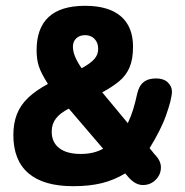

<svg xmlns="http://www.w3.org/2000/svg" viewBox="-20 -629 637 661"><path d="M495 -119Q513 -148 528 -177.5Q543 -207 552 -233Q556 -245 560 -257Q564 -269 566.5 -279.5Q569 -290 570.5 -299Q572 -308 572 -313Q572 -332 557.5 -345.5Q543 -359 517 -359Q490 -359 474 -346Q458 -333 452 -305Q446 -277 438.5 -252.5Q431 -228 420 -205L332 -311Q367 -330 390.5 -349.5Q414 -369 426 -397Q438 -425 438 -468Q438 -537 396 -573Q354 -609 273 -609Q189 -609 147.5 -570.5Q106 -532 106 -456Q106 -424 114 -400Q122 -376 145 -340Q104 -318 77.5 -293Q51 -268 38.5 -236.5Q26 -205 26 -164Q26 -77 78 -32.5Q130 12 232 12Q288 12 330.5 1.5Q373 -9 411 -32L424 -17Q447 8 472 8Q498 8 516 -10Q534 -28 534 -53Q534 -76 512 -98ZM261 -394Q250 -410 243.5 -423Q237 -436 234 -447Q231 -458 231 -468Q231 -486 242.5 -497Q254 -508 273 -508Q293 -508 305.5 -495Q318 -482 318 -461Q318 -441 305 -426Q292 -411 261 -394ZM217 -255 335 -117Q303 -99 258 -99Q210 -99 184 -119Q158 -139 158 -176Q158 -202 172.5 -221Q187 -240 217 -255Z"/></svg>

Font: Beiruti ExtraBold
Style: Regular
Weight: 800
Designer: Arlette Boutros
Foundry: Boutros
Version: Version 1.41